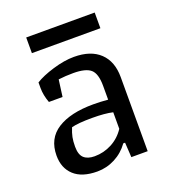

<svg xmlns="http://www.w3.org/2000/svg" viewBox="-119 -711 712 806"><g transform="rotate(-20 237.0 -307.5)"><path d="M90 -623H396V-553H90ZM40 -113Q40 -189 98 -226Q156 -263 258 -263Q291 -263 324 -260V-322Q324 -376 302 -395.5Q280 -415 224 -415Q190 -415 158 -411L148 -336H87Q74 -371 74 -403V-428Q104 -447 155.5 -462.5Q207 -478 250 -478Q325 -478 365.5 -439.5Q406 -401 406 -331V0H333L329 -66H321Q296 -31 258.5 -11.5Q221 8 179 8Q111 8 75.5 -24.5Q40 -57 40 -113ZM326 -129V-203Q291 -211 234 -211Q171 -211 142 -203Q133 -181 129.5 -163.5Q126 -146 126 -122Q126 -86 142.5 -71Q159 -56 190 -56Q231 -56 267 -75Q303 -94 326 -129Z"/></g></svg>

Font: Athiti Medium
Style: Regular
Weight: 500
Designer: CadsonDemak Team
Foundry: CadsonDemak
Version: Version 1.032